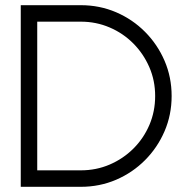

<svg xmlns="http://www.w3.org/2000/svg" viewBox="-20 -720 712 740"><path d="M60 0V-700H291.5Q364 -700 427.5 -672.8Q491 -645.5 539 -597.2Q587 -549 614.2 -485.8Q641.5 -422.5 641.5 -350Q641.5 -277.5 614.2 -214.2Q587 -151 539 -102.8Q491 -54.5 427.5 -27.2Q364 0 291.5 0ZM123.5 -63.5H291.5Q351 -63.5 402.8 -85.8Q454.5 -108 494 -147.2Q533.5 -186.5 555.8 -238.5Q578 -290.5 578 -350Q578 -409.5 555.5 -461.2Q533 -513 493.8 -552.5Q454.5 -592 402.5 -614.2Q350.5 -636.5 291.5 -636.5H123.5Z"/></svg>

Font: Urbanist Light
Style: Regular
Weight: 300
Designer: Corey Hu
Foundry: Corey Hu
Version: Version 1.330; ttfautohint (v1.8.4.7-5d5b)